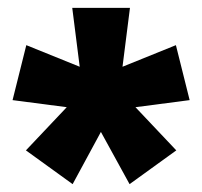

<svg xmlns="http://www.w3.org/2000/svg" viewBox="-20 -783 515 489"><path d="M311 -763H164L183 -613L47 -668L12 -528L150 -510L46 -400L165 -314L237 -447L310 -314L429 -400L325 -510L463 -528L428 -668L292 -613Z"/></svg>

Font: Noto Sans Lao ExtraCondensed Black
Style: Regular
Weight: 900
Width: 2
Designer: Monotype Design Team
Foundry: Monotype Imaging Inc.
Version: Version 2.003